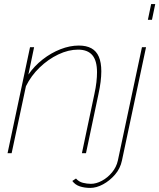

<svg xmlns="http://www.w3.org/2000/svg" viewBox="-20 -750 780 940"><path d="M127 -519H147L119 -385Q148 -427 189 -459Q230 -491 276 -509Q322 -527 366 -527Q403 -527 427.5 -513.5Q452 -500 464 -472Q476 -444 476 -401Q476 -377 472.5 -349Q469 -321 462 -289L401 0H381L442 -289Q449 -321 452 -347.5Q455 -374 455 -396Q455 -453 432 -480Q409 -507 362 -507Q315 -507 265.5 -483.5Q216 -460 174 -419.5Q132 -379 107 -328L37 0H17ZM422 170Q394 170 371 162.5Q348 155 334 136L352 124Q366 140 386 145Q406 150 425 150Q451 150 479 135Q507 120 528.5 94Q550 68 557 36L675 -519H695L577 36Q569 75 543 105Q517 135 484.5 152.5Q452 170 422 170ZM720 -730H740L724 -653H704Z"/></svg>

Font: Raleway Thin
Style: Italic
Weight: 100
Italic angle: -12°
Designer: Matt McInerney, Pablo Impallari, Rodrigo Fuenzalida
Foundry: Matt McInerney, Pablo Impallari, Rodrigo Fuenzalida
Version: Version 4.026